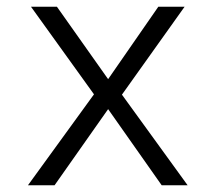

<svg xmlns="http://www.w3.org/2000/svg" viewBox="-20 -550 640 570"><path d="M63 0 259 -270 72 -530H149L301 -315L450 -530H528L342 -269L537 0H460L301 -226L142 0Z"/></svg>

Font: Geist Mono Light
Style: Regular
Weight: 300
Monospace: yes
Designer: Basement.studio, Andrés Briganti, Mateo Zaragoza
Foundry: Basement.studio, Vercel, Andrés Briganti, Guido Ferreyra, Mateo Zaragoza
Version: Version 1.500; ttfautohint (v1.8.4.7-5d5b)